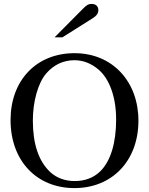

<svg xmlns="http://www.w3.org/2000/svg" viewBox="-20 -948 762 982"><path d="M259 -757H299L453 -854C474 -867 483 -880 483 -896C483 -916 470 -928 448 -928C433 -928 424 -923 406 -905ZM688 -331C688 -529 557 -676 361 -676C166 -676 34 -537 34 -334C34 -126 167 14 361 14C553 14 688 -125 688 -331ZM574 -337C574 -217 546 -123 491 -70C456 -37 412 -22 362 -22C316 -22 272 -36 238 -67C177 -123 148 -213 148 -332C148 -427 174 -524 217 -573C256 -618 306 -640 360 -640C407 -640 447 -623 483 -593C540 -545 574 -451 574 -337Z"/></svg>

Font: STIXGeneral
Style: Regular
Weight: 400
Designer: MicroPress Inc., with final additions and corrections provided by Coen Hoffman, Elsevier (retired)
Version: Version 1.1.0